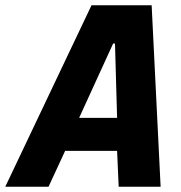

<svg xmlns="http://www.w3.org/2000/svg" viewBox="-64 -708 688 728"><path d="M-44 0 283 -688H511L545 0H386L380 -136H183L120 0ZM236 -261H380L372 -543H365Z"/></svg>

Font: Saira Semi Condensed
Style: Bold Italic
Weight: 700
Width: 4
Italic angle: -12°
Designer: Hector Gatti with collaboration of the Omnibus-Type team
Foundry: Omnibus-Type
Version: Version 1.001; ttfautohint (v1.8)